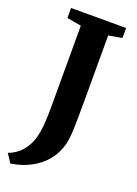

<svg xmlns="http://www.w3.org/2000/svg" viewBox="-195 -813 769 1074"><g transform="rotate(20 190.0 -276.0)"><path d="M-22 139.5Q2.5 131 25.2 114.8Q48 98.5 67 72.8Q86 47 98 12Q105 -9 109.5 -35.8Q114 -62.5 116.2 -100.8Q118.5 -139 118.5 -194.5V-668.5L33.5 -683.5V-743H361V-683.5L281 -669.5V-274.5Q281 -181.5 279 -116.5Q277 -51.5 267 -15Q252.5 38.5 218 81.2Q183.5 124 131.2 152.2Q79 180.5 12 191Z"/></g></svg>

Font: Merriweather 36pt ExtraBold
Style: Regular
Weight: 800
Designer: Eben Sorkin
Foundry: Eben Sorkin
Version: Version 2.100